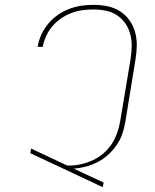

<svg xmlns="http://www.w3.org/2000/svg" viewBox="-20 -763 640 791"><path d="M403 8 105 -132 108 -151 257 -81H266Q290 -81 314.5 -86.5Q339 -92 362.5 -103Q386 -114 406 -131Q426 -148 440 -169.5Q454 -191 462.5 -215Q471 -239 475 -263L518 -520Q522 -546 522.5 -572Q523 -598 516.5 -622.5Q510 -647 496 -667Q482 -687 461.5 -700.5Q441 -714 416 -719Q391 -724 365 -724Q343 -724 320 -721Q297 -718 274.5 -709.5Q252 -701 231.5 -687Q211 -673 195.5 -654.5Q180 -636 170 -614Q160 -592 156 -570H135Q139 -595 150 -619.5Q161 -644 178.5 -665Q196 -686 218 -701.5Q240 -717 265.5 -726.5Q291 -736 316 -739.5Q341 -743 366 -743Q396 -743 424 -737Q452 -731 474.5 -716.5Q497 -702 513 -680Q529 -658 536.5 -631Q544 -604 543.5 -575Q543 -546 538 -517L496 -259Q492 -235 483.5 -210.5Q475 -186 460 -164.5Q445 -143 425 -125Q405 -107 381.5 -95Q358 -83 333 -76.5Q308 -70 284 -68L407 -11Z"/></svg>

Font: Iosevka Thin Extended
Style: Italic
Weight: 100
Width: 7
Italic angle: -9°
Monospace: yes
Designer: Belleve Invis
Foundry: Belleve Invis
Version: Version 32.5.0; ttfautohint (v1.8.4)